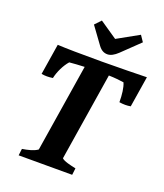

<svg xmlns="http://www.w3.org/2000/svg" viewBox="-159 -993 940 1099"><g transform="rotate(20 311.5 -444.0)"><path d="M365 -717C384 -717 405 -728 427 -749L533 -851L508 -888L377 -815L270 -888L235 -851L310 -748C327 -725 345 -717 365 -717ZM86 0H412L417 -41C385 -48 343 -57 330 -71L415 -606C454 -605 477 -602 507 -598C519 -571 524 -528 524 -483C536 -481 548 -480 560 -480C571 -480 582 -481 593 -483L623 -671C590 -670 432 -667 351 -667C217 -667 133 -668 80 -671L50 -483C61 -481 72 -480 83 -480C95 -480 107 -481 119 -483C127 -522 150 -570 176 -599C205 -601 229 -604 268 -605L183 -71C162 -55 124 -46 91 -41Z"/></g></svg>

Font: Caladea
Style: Bold Italic
Weight: 700
Italic angle: -9°
Designer: Carolina Giovagnoli and Andres Torresi
Foundry: Carolina Giovagnoli & Andres Torresi
Version: Version 1.001;hotconv 1.0.109;makeotfexe 2.5.65596